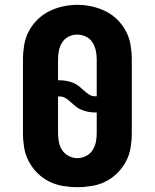

<svg xmlns="http://www.w3.org/2000/svg" viewBox="-20 -766 640 794"><path d="M300 8Q270 8 240 3Q210 -2 183 -15.5Q156 -29 134.5 -50.5Q113 -72 99 -98.5Q85 -125 80 -155Q75 -185 75 -215V-520Q75 -550 80 -580Q85 -610 99 -636.5Q113 -663 134.5 -684.5Q156 -706 183.5 -719.5Q211 -733 240.5 -739.5Q270 -746 300 -746Q330 -746 359.5 -739.5Q389 -733 416.5 -719.5Q444 -706 465.5 -684.5Q487 -663 501 -636.5Q515 -610 520 -580Q525 -550 525 -520V-215Q525 -185 520 -155Q515 -125 501 -98.5Q487 -72 465.5 -50.5Q444 -29 417 -15.5Q390 -2 360 3Q330 8 300 8ZM372 -368Q374 -368 376 -368Q378 -368 380 -368V-520Q380 -539 376 -557.5Q372 -576 362 -591.5Q352 -607 334.5 -615Q317 -623 299 -623Q280 -623 263.5 -614.5Q247 -606 237 -590.5Q227 -575 223.5 -556.5Q220 -538 220 -520V-434Q222 -434 224 -434Q226 -434 228 -434Q241 -434 254.5 -431.5Q268 -429 281 -424Q294 -419 304.5 -411Q315 -403 325 -393H326Q336 -383 347.5 -375.5Q359 -368 372 -368ZM300 -112Q318 -112 335 -120.5Q352 -129 362.5 -144.5Q373 -160 376.5 -178.5Q380 -197 380 -215V-301Q378 -301 376 -301Q374 -301 372 -301Q359 -301 345.5 -303.5Q332 -306 319 -311Q306 -316 295.5 -324Q285 -332 275 -342H274Q264 -352 252.5 -359.5Q241 -367 228 -367Q226 -367 224 -367Q222 -367 220 -367V-215Q220 -197 223.5 -178.5Q227 -160 237.5 -144.5Q248 -129 265 -120.5Q282 -112 300 -112Z"/></svg>

Font: Iosevka Slab Heavy Extended
Style: Regular
Weight: 900
Width: 7
Monospace: yes
Designer: Belleve Invis
Foundry: Belleve Invis
Version: Version 11.1.0; ttfautohint (v1.8.3)